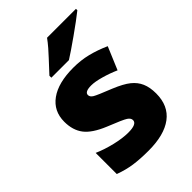

<svg xmlns="http://www.w3.org/2000/svg" viewBox="-225 -869 982 982"><g transform="rotate(-45 266.5 -378.0)"><path d="M493.2 -169.9Q493.2 -81.1 432.6 -35.6Q372.1 9.8 258.8 9.8Q197.3 9.8 151.9 3.2Q106.4 -3.4 59.1 -21V-173.8Q103.5 -154.3 156.5 -141.6Q209.5 -128.9 251 -128.9Q313 -128.9 313 -157.2Q313 -171.9 295.7 -183.3Q278.3 -194.8 194.8 -228Q118.7 -259.3 88.4 -299.1Q58.1 -338.9 58.1 -399.9Q58.1 -477.1 117.7 -520Q177.2 -563 286.1 -563Q340.8 -563 388.9 -551Q437 -539.1 488.8 -516.1L437 -393.1Q398.9 -410.2 356.4 -422.1Q314 -434.1 287.1 -434.1Q240.2 -434.1 240.2 -411.1Q240.2 -397 256.6 -387Q272.9 -377 351.1 -346.2Q409.2 -322.3 437.7 -299.3Q466.3 -276.4 479.7 -245.4Q493.2 -214.4 493.2 -169.9ZM170.9 -606V-620.1Q246.1 -700.7 266.4 -724.1Q286.6 -747.6 299.8 -766.1H508.8V-755.9Q469.7 -724.6 401.4 -676.3Q333 -627.9 297.9 -606Z"/></g></svg>

Font: OpenSansExtrabold
Style: Regular
Weight: 800
Foundry: Ascender Corporation
Version: Version 1.10